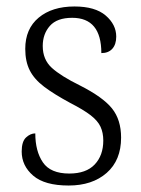

<svg xmlns="http://www.w3.org/2000/svg" viewBox="-20 -563 437 593"><path d="M192 10Q118 10 82.5 -20.5Q47 -51 47 -95Q47 -126 60.5 -138.5Q74 -151 89 -151Q89 -96 112.5 -61.5Q136 -27 194 -27Q246 -27 272.5 -55Q299 -83 299 -129Q299 -153 290.5 -171.5Q282 -190 260 -207Q238 -224 197 -245Q147 -272 116.5 -295Q86 -318 72 -345.5Q58 -373 58 -412Q58 -474 99.5 -508.5Q141 -543 210 -543Q274 -543 306.5 -515Q339 -487 339 -450Q339 -426 327 -412.5Q315 -399 293 -399Q293 -508 203 -508Q156 -508 134 -483Q112 -458 112 -421Q112 -379 140 -353.5Q168 -328 227 -299Q298 -263 326 -228Q354 -193 354 -138Q354 -68 309.5 -29Q265 10 192 10Z"/></svg>

Font: Noto Serif Hebrew SemiCondensed Light
Style: Regular
Weight: 300
Width: 4
Designer: Monotype Design Team
Foundry: Monotype Imaging Inc.
Version: Version 2.004; ttfautohint (v1.8.4.7-5d5b)